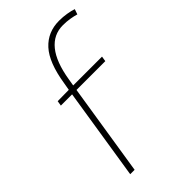

<svg xmlns="http://www.w3.org/2000/svg" viewBox="-270 -806 1112 1112"><g transform="rotate(-45 286.5 -250.0)"><path d="M231 -355 142 210H106L195 -355H103L108 -386L200 -387L208 -433Q231 -580 290.5 -645Q350 -710 443 -710Q475 -710 505 -705Q535 -700 555 -693L544 -661Q524 -667 497.5 -671.5Q471 -676 440 -676Q363 -676 313 -614.5Q263 -553 243 -429L236 -387H472L467 -355Z"/></g></svg>

Font: Georama ExtraLight
Style: Italic
Weight: 200
Italic angle: -9°
Designer: Jean-Baptiste Levee
Foundry: Production Type
Version: Version 1.000